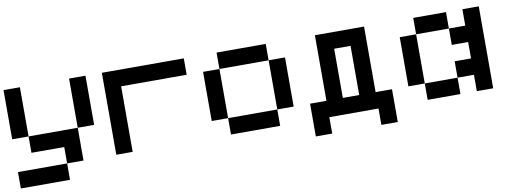

<svg xmlns="http://www.w3.org/2000/svg" viewBox="-56 -863 3445 1282"><g transform="rotate(-10 1666.5 -222.5)"><path d="M555.6 -222.2H444.4V-555.6H555.6ZM444.4 -222.2V0H333.3V-111.1H111.1V-222.2ZM111.1 -222.2H0V-555.6H111.1ZM333.3 111.1H0V0H333.3Z M777.8 -444.4V0H666.7V-555.6H1222.2V-444.4Z M1444.4 -111.1H1333.3V-444.4H1444.4ZM1777.8 -444.4H1444.4V-555.6H1777.8ZM1888.9 -111.1H1777.8V-444.4H1888.9ZM1777.8 0H1444.4V-111.1H1777.8Z M2222.2 -111.1H2333.3V-444.4H2222.2ZM2111.1 0V111.1H2000V-111.1H2111.1V-555.6H2444.4V-111.1H2555.6V111.1H2444.4V0Z M2777.8 -111.1H2666.7V-444.4H2777.8ZM3111.1 -333.3H3000V-444.4H3111.1V-555.6H3222.2V0H3111.1V-111.1H3000V-222.2H3111.1ZM3000 0H2777.8V-111.1H3000ZM3000 -444.4H2777.8V-555.6H3000Z"/></g></svg>

Font: Pixeloid Mono
Style: Regular
Weight: 400
Monospace: yes
Designer: GGBotNet
Foundry: GGBotNet
Version: 0.5